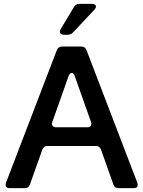

<svg xmlns="http://www.w3.org/2000/svg" viewBox="-20 -974 742 994"><path d="M693 -17Q693 0 672 0H594Q583 0 577 -4.5Q571 -9 567 -19L503 -199Q499 -209 493 -213.5Q487 -218 476 -218H226Q215 -218 209 -213.5Q203 -209 199 -199L135 -19Q131 -9 125 -4.5Q119 0 108 0H30Q9 0 9 -17Q9 -20 11 -28L274 -714Q281 -733 301 -733H401Q421 -733 428 -714L691 -28Q693 -20 693 -17ZM351 -596Q341 -596 335 -580L251 -343Q249 -335 249 -333Q249 -325 254.5 -320Q260 -315 270 -315H432Q442 -315 447.5 -320Q453 -325 453 -333Q453 -335 451 -343L367 -580Q365 -588 360.5 -592Q356 -596 351 -596ZM329 -794H311Q301 -794 295.5 -798.5Q290 -803 290 -810Q290 -816 294 -823L363 -938Q372 -954 392 -954H457Q466 -954 471.5 -950Q477 -946 477 -940Q477 -934 469 -924L359 -807Q347 -794 329 -794Z"/></svg>

Font: Shippori Gothic B2 Bold
Style: Regular
Weight: 700
Designer: FONTDASU
Foundry: FONTDASU / Google Inc. / but / Adobe
Version: Version 1.130